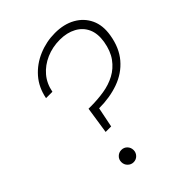

<svg xmlns="http://www.w3.org/2000/svg" viewBox="-205 -821 936 936"><g transform="rotate(-45 263.0 -353.5)"><path d="M172 -196 193 -335H210Q256 -335 300 -342Q344 -349 380.5 -368.5Q417 -388 442.5 -423Q468 -458 477 -512Q485 -562 469 -597.5Q453 -633 417 -652.5Q381 -672 332 -672Q281 -672 237.5 -653Q194 -634 165 -600Q136 -566 127 -518H83Q95 -580 132.5 -623Q170 -666 224.5 -689Q279 -712 338 -712Q400 -712 444.5 -687Q489 -662 510 -617.5Q531 -573 521 -513Q509 -439 468.5 -391.5Q428 -344 366.5 -322Q305 -300 231 -300L210 -196ZM164 5Q147 5 134.5 -7.5Q122 -20 122 -38Q122 -56 134.5 -68Q147 -80 164 -80Q182 -80 194 -67.5Q206 -55 206 -37Q206 -20 194 -7.5Q182 5 164 5Z"/></g></svg>

Font: DM Sans 10pt ExtraLight
Style: Italic
Weight: 250
Italic angle: -10°
Version: Version 4.004;gftools[0.9.30]